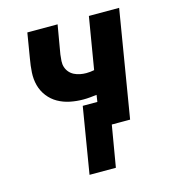

<svg xmlns="http://www.w3.org/2000/svg" viewBox="-108 -610 815 901"><g transform="rotate(-15 300.0 -159.5)"><path d="M216 201 269 -120H340L345 -153Q329 -151 312.5 -149.5Q296 -148 280 -148Q247 -148 215.5 -154.5Q184 -161 157.5 -176Q131 -191 112 -215.5Q93 -240 85 -270Q77 -300 79 -333Q81 -366 87 -399L107 -520H254L230 -380Q228 -364 227 -348.5Q226 -333 230.5 -319Q235 -305 244.5 -294Q254 -283 267 -276.5Q280 -270 295 -267Q310 -264 325 -264Q335 -264 344.5 -265Q354 -266 364 -268L406 -520H553L467 0H378L344 201Z"/></g></svg>

Font: Iosevka SS04 Heavy Extended
Style: Italic
Weight: 900
Width: 7
Italic angle: -9°
Monospace: yes
Designer: Belleve Invis
Foundry: Belleve Invis
Version: Version 19.0.0; ttfautohint (v1.8.4)